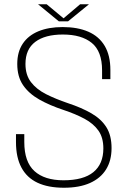

<svg xmlns="http://www.w3.org/2000/svg" viewBox="-20 -872 598 901"><path d="M280 9Q206 9 156 -14.5Q106 -38 80.5 -85.8Q55 -133.5 55 -205Q55 -216.5 55 -223.8Q55 -231 55 -242.5H94Q94 -231 94 -224Q94 -217 94 -205.5Q94 -112.5 141.5 -69.2Q189 -26 278 -26Q371.5 -26 418.2 -64.2Q465 -102.5 465 -175.5Q465 -226.5 441.8 -259.2Q418.5 -292 376.8 -314.5Q335 -337 278 -356Q213 -377.5 164 -405.2Q115 -433 88 -472.8Q61 -512.5 61 -572Q61 -628.5 86.8 -667Q112.5 -705.5 160.2 -725.2Q208 -745 274 -745Q344.5 -745 394.5 -723.2Q444.5 -701.5 471.2 -656.8Q498 -612 498 -543Q498 -530 498 -521.8Q498 -513.5 498 -500.5H459Q459 -513 459 -521.2Q459 -529.5 459 -542Q459 -631 410.8 -670.5Q362.5 -710 275 -710Q191.5 -710 145.5 -675.5Q99.5 -641 99.5 -572Q99.5 -520.5 125.2 -486.8Q151 -453 196 -430.2Q241 -407.5 298.5 -388Q363.5 -366.5 409.2 -340Q455 -313.5 479.2 -275Q503.5 -236.5 503.5 -177Q503.5 -118.5 477.8 -77Q452 -35.5 402.2 -13.2Q352.5 9 280 9ZM158.5 -852H199L285.5 -780H271L356 -852H397.5L299.5 -772H256Z"/></svg>

Font: Epilogue ExtraLight
Style: Regular
Weight: 250
Designer: Tyler Finck
Foundry: Etcetera Type Co
Version: Version 2.112